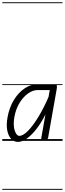

<svg xmlns="http://www.w3.org/2000/svg" viewBox="-25 -1246 573 1698"><path d="M133.5 9Q99.5 9 74.2 -17.2Q49 -43.5 39.2 -92.2Q29.5 -141 41.5 -208Q58 -298.5 99 -364Q140 -429.5 193.8 -465Q247.5 -500.5 302 -500.5H462.5Q475 -500.5 477.5 -489.2Q480 -478 476.5 -458.5L400.5 -28Q399.5 -23 393.8 -11.5Q388 0 364 0Q345 0 341.8 -9Q338.5 -18 340 -25.5L377 -235Q343.5 -166 301.5 -110.8Q259.5 -55.5 216 -23.2Q172.5 9 133.5 9ZM145.5 -44.5Q179.5 -44.5 223.8 -90Q268 -135.5 315 -213.2Q362 -291 404 -387.5L415 -449.5H307Q266 -449.5 223.8 -420Q181.5 -390.5 148.5 -337Q115.5 -283.5 102 -211Q89.5 -136.5 105.5 -90.5Q121.5 -44.5 145.5 -44.5ZM133.5 9Q99.5 9 74.2 -17.2Q49 -43.5 39.2 -92.2Q29.5 -141 41.5 -208Q58 -298.5 99 -364Q140 -429.5 193.8 -465Q247.5 -500.5 302 -500.5H462.5Q475 -500.5 477.5 -489.2Q480 -478 476.5 -458.5L400.5 -28Q399.5 -23 393.8 -11.5Q388 0 364 0Q345 0 341.8 -9Q338.5 -18 340 -25.5L377 -235Q343.5 -166 301.5 -110.8Q259.5 -55.5 216 -23.2Q172.5 9 133.5 9ZM145.5 -44.5Q179.5 -44.5 223.8 -90Q268 -135.5 315 -213.2Q362 -291 404 -387.5L415 -449.5H307Q266 -449.5 223.8 -420Q181.5 -390.5 148.5 -337Q115.5 -283.5 102 -211Q89.5 -136.5 105.5 -90.5Q121.5 -44.5 145.5 -44.5ZM-5 424.5H528V432.5H-5ZM-5 -16H528V0H-5ZM-5 -501.5H528V-493.5H-5ZM-5 -1226H528V-1218H-5Z"/></svg>

Font: Edu AU VIC WA NT Guides
Style: Regular
Weight: 400
Designer: Tina and Corey Anderson, Eben Sorkin, Mirko Velimirovic
Foundry: Google for Education
Version: Version 1.001